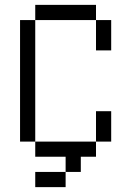

<svg xmlns="http://www.w3.org/2000/svg" viewBox="-20 -645 540 790"><path d="M250 62.5H125V125H250ZM250 62.5H312.5V0H375V-62.5H125V0H250ZM125 -62.5Q125 -62.5 125 -562.5H62.5Q62.5 -562.5 62.5 -62.5ZM375 -62.5H437.5Q437.5 -62.5 437.5 -187.5H375Q375 -187.5 375 -62.5ZM375 -562.5Q375 -562.5 375 -437.5H437.5Q437.5 -437.5 437.5 -562.5ZM125 -562.5H375V-625H125Z"/></svg>

Font: UnifontExMono
Style: Regular
Weight: 500
Version: Version 15.0.06